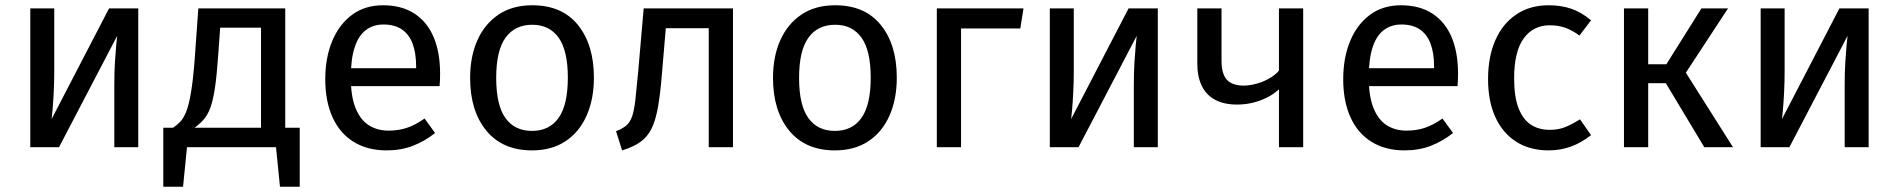

<svg xmlns="http://www.w3.org/2000/svg" viewBox="-20 -559 7210 729"><path d="M394 -527H505V0H414V-238Q414 -285 416.5 -324.5Q419 -364 421.5 -390.5Q424 -417 425 -423L204 0H95V-527H186V-289Q186 -248 184 -208.5Q182 -169 179.5 -141.5Q177 -114 176 -107Z M709 -67 637 -74Q652 -84 664.5 -97Q677 -110 687 -135Q697 -160 705 -207Q713 -254 719 -331L733 -527H1063V0H637V-74H971V-454H816L808 -343Q803 -271 796 -224.5Q789 -178 778.5 -149.5Q768 -121 751 -102.5Q734 -84 709 -67ZM992 -74H1118V150H1043L1028 0H992ZM726 -74V0H690L675 150H600V-74Z M1434 -539Q1505 -539 1553.5 -507.5Q1602 -476 1626.5 -418Q1651 -360 1651 -279Q1651 -266 1650.5 -253.5Q1650 -241 1649 -232H1297V-300H1560Q1560 -302 1560 -303.5Q1560 -305 1560 -306Q1560 -358 1546.5 -393.5Q1533 -429 1505.5 -447.5Q1478 -466 1436 -466Q1398 -466 1370 -445.5Q1342 -425 1327 -380.5Q1312 -336 1312 -265Q1312 -192 1330.5 -147.5Q1349 -103 1381 -83Q1413 -63 1455 -63Q1494 -63 1526 -74Q1558 -85 1592 -109L1632 -54Q1593 -23 1548 -5.5Q1503 12 1448 12Q1375 12 1322.5 -20.5Q1270 -53 1242.5 -114Q1215 -175 1215 -258Q1215 -340 1241.5 -403.5Q1268 -467 1317 -503Q1366 -539 1434 -539Z M2001 -539Q2114 -539 2174.5 -464Q2235 -389 2235 -264Q2235 -183 2207.5 -120.5Q2180 -58 2127.5 -23Q2075 12 2000 12Q1888 12 1826.5 -63Q1765 -138 1765 -263Q1765 -345 1793 -407Q1821 -469 1873.5 -504Q1926 -539 2001 -539ZM2001 -465Q1935 -465 1899.5 -416Q1864 -367 1864 -263Q1864 -160 1899 -111Q1934 -62 2000 -62Q2066 -62 2101 -111.5Q2136 -161 2136 -264Q2136 -367 2101 -416Q2066 -465 2001 -465Z M2491 -452 2424 -527H2763V0H2671V-452ZM2424 -527 2508 -452 2493 -276Q2487 -201 2478 -151Q2469 -101 2453.5 -70Q2438 -39 2411.5 -20Q2385 -1 2342 12L2319 -61Q2343 -70 2357.5 -82Q2372 -94 2380 -117Q2388 -140 2392.5 -180.5Q2397 -221 2403 -286Z M3151 -539Q3264 -539 3324.5 -464Q3385 -389 3385 -264Q3385 -183 3357.5 -120.5Q3330 -58 3277.5 -23Q3225 12 3150 12Q3038 12 2976.5 -63Q2915 -138 2915 -263Q2915 -345 2943 -407Q2971 -469 3023.5 -504Q3076 -539 3151 -539ZM3151 -465Q3085 -465 3049.5 -416Q3014 -367 3014 -263Q3014 -160 3049 -111Q3084 -62 3150 -62Q3216 -62 3251 -111.5Q3286 -161 3286 -264Q3286 -367 3251 -416Q3216 -465 3151 -465Z M3629 -451V0H3537V-527H3866L3854 -451Z M4265 -527H4376V0H4285V-238Q4285 -285 4287.5 -324.5Q4290 -364 4292.5 -390.5Q4295 -417 4296 -423L4075 0H3966V-527H4057V-289Q4057 -248 4055 -208.5Q4053 -169 4050.5 -141.5Q4048 -114 4047 -107Z M4845 -303 4846 -230Q4818 -199 4772.5 -180.5Q4727 -162 4677 -162Q4627 -162 4593 -180.5Q4559 -199 4542.5 -234Q4526 -269 4526 -318V-527H4618V-329Q4618 -278 4638.5 -256Q4659 -234 4702 -234Q4727 -234 4755.5 -242.5Q4784 -251 4808 -266.5Q4832 -282 4845 -303ZM4836 0V-527H4928V0Z M5299 -539Q5370 -539 5418.5 -507.5Q5467 -476 5491.5 -418Q5516 -360 5516 -279Q5516 -266 5515.5 -253.5Q5515 -241 5514 -232H5162V-300H5425Q5425 -302 5425 -303.5Q5425 -305 5425 -306Q5425 -358 5411.5 -393.5Q5398 -429 5370.5 -447.5Q5343 -466 5301 -466Q5263 -466 5235 -445.5Q5207 -425 5192 -380.5Q5177 -336 5177 -265Q5177 -192 5195.5 -147.5Q5214 -103 5246 -83Q5278 -63 5320 -63Q5359 -63 5391 -74Q5423 -85 5457 -109L5497 -54Q5458 -23 5413 -5.5Q5368 12 5313 12Q5240 12 5187.5 -20.5Q5135 -53 5107.5 -114Q5080 -175 5080 -258Q5080 -340 5106.5 -403.5Q5133 -467 5182 -503Q5231 -539 5299 -539Z M5860 -539Q5907 -539 5945.5 -526Q5984 -513 6021 -482L5977 -424Q5950 -444 5923.5 -453.5Q5897 -463 5864 -463Q5802 -463 5765.5 -413.5Q5729 -364 5729 -261Q5729 -192 5745.5 -149Q5762 -106 5792 -86Q5822 -66 5864 -66Q5897 -66 5923 -76.5Q5949 -87 5979 -106L6021 -46Q5986 -18 5946 -3Q5906 12 5860 12Q5789 12 5737.5 -20.5Q5686 -53 5658 -113.5Q5630 -174 5630 -259Q5630 -343 5657.5 -406Q5685 -469 5737 -504Q5789 -539 5860 -539Z M6440 -527H6541L6381 -283L6560 0H6451L6305 -243H6238V0H6146V-527H6238V-315H6307Z M6964 -527H7075V0H6984V-238Q6984 -285 6986.5 -324.5Q6989 -364 6991.5 -390.5Q6994 -417 6995 -423L6774 0H6665V-527H6756V-289Q6756 -248 6754 -208.5Q6752 -169 6749.5 -141.5Q6747 -114 6746 -107Z"/></svg>

Font: Fira Sans Variable
Style: Regular
Weight: 400
Designer: Carrois Corporate & Edenspiekermann AG
Foundry: Carrois Corporate GbR & Edenspiekermann AG
Version: Version 4.202